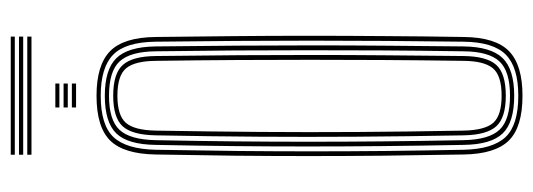

<svg xmlns="http://www.w3.org/2000/svg" viewBox="-345 -665 1016 366"><g transform="rotate(-90 163.0 -482.0)"><path d="M163.5 6Q103.8 6 78.1 -20Q52.5 -46 51.5 -105.8Q50 -188.2 49.2 -260.6Q48.5 -333 48.5 -402.1Q48.5 -471.2 49.2 -542.5Q50 -613.8 51.5 -693.5Q52.5 -754 78.1 -780Q103.8 -806 163.5 -806Q222 -806 248.4 -780.2Q274.8 -754.5 275.5 -693.5Q276.5 -619.2 277.1 -547.2Q277.8 -475.2 277.8 -403.4Q277.8 -331.5 277.2 -257.6Q276.8 -183.8 275.5 -105.8Q274.8 -45.2 248.4 -19.6Q222 6 163.5 6ZM163.5 -2Q217.8 -2 241.8 -25.8Q265.8 -49.5 266.5 -106Q267.5 -181.5 268 -253.4Q268.5 -325.2 268.5 -396.5Q268.5 -467.8 268 -541.2Q267.5 -614.8 266.5 -693.5Q265.8 -751 241.5 -774.5Q217.2 -798 163.5 -798Q107.5 -798 84.6 -773.6Q61.8 -749.2 60.5 -693.5Q59 -610.2 58.2 -537.4Q57.5 -464.5 57.5 -395.5Q57.5 -326.5 58.2 -255.6Q59 -184.8 60.5 -106Q61.8 -50.5 84.8 -26.2Q107.8 -2 163.5 -2ZM163.5 -9.8Q113 -9.8 91.8 -31.6Q70.5 -53.5 69.8 -106.2Q68.2 -189.2 67.5 -262.1Q66.8 -335 66.8 -404Q66.8 -473 67.5 -543.8Q68.2 -614.5 69.8 -693.2Q70.5 -746.5 91.8 -768.4Q113 -790.2 163.5 -790.2Q213.5 -790.2 235.1 -768.2Q256.8 -746.2 257.5 -693.2Q258.5 -609.2 259 -536.2Q259.5 -463.2 259.5 -394.5Q259.5 -325.8 258.9 -255.4Q258.2 -185 257.5 -106.2Q256.8 -54.2 235.4 -32Q214 -9.8 163.5 -9.8ZM163.5 -17.8Q210.2 -17.8 229 -38Q247.8 -58.2 248.2 -106.5Q249.5 -192 249.9 -264.8Q250.2 -337.5 250.2 -405.2Q250.2 -473 249.8 -543Q249.2 -613 248.2 -693Q247.8 -741.2 229.1 -761.8Q210.5 -782.2 163.5 -782.2Q117.2 -782.2 98.5 -762.2Q79.8 -742.2 78.8 -693.2Q77.2 -614.2 76.5 -542.9Q75.8 -471.5 75.8 -402.2Q75.8 -333 76.5 -260.4Q77.2 -187.8 78.8 -106.2Q79.8 -57.5 98.8 -37.6Q117.8 -17.8 163.5 -17.8ZM163.5 -25.8Q122 -25.8 105.4 -43.8Q88.8 -61.8 88 -106.5Q86 -217.5 85.4 -311.2Q84.8 -405 85.4 -496.5Q86 -588 88 -693Q88.8 -738 105.2 -756.1Q121.8 -774.2 163.5 -774.2Q205.8 -774.2 222.2 -755.9Q238.8 -737.5 239.2 -692.8Q240.2 -605 240.8 -532Q241.2 -459 241.2 -392.1Q241.2 -325.2 240.6 -256.1Q240 -187 239.2 -106.8Q238.8 -62.5 222.4 -44.1Q206 -25.8 163.5 -25.8ZM163.5 -33.8Q202 -33.8 215.9 -50.5Q229.8 -67.2 230 -107Q231.2 -190.5 231.6 -261.1Q232 -331.8 232 -398.6Q232 -465.5 231.6 -536.6Q231.2 -607.8 230 -692.5Q229.8 -732.5 216 -749.4Q202.2 -766.2 163.5 -766.2Q126.2 -766.2 112 -750.2Q97.8 -734.2 97 -692.8Q95.2 -587 94.5 -494.5Q93.8 -402 94.4 -308.6Q95 -215.2 97 -106.8Q97.8 -65.5 112 -49.6Q126.2 -33.8 163.5 -33.8ZM141.2 -876.8V-884.5H186.8V-876.8ZM141.2 -845V-853H186.8V-845ZM141.2 -860.8V-868.8H186.8V-860.8ZM276.2 -961.8H51V-969.5H276.2ZM276.2 -930H51V-938H276.2ZM276.2 -945.8H51V-953.8H276.2Z"/></g></svg>

Font: Big Shoulders Inline Display Thin Light
Style: Regular
Weight: 300
Version: Version 2.002